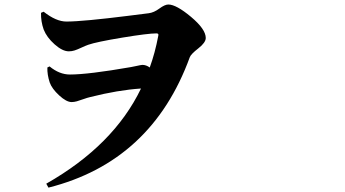

<svg xmlns="http://www.w3.org/2000/svg" viewBox="-20 -773 1540 857"><path d="M163.1 -715.8 174.8 -720.7Q230.5 -676.8 276.4 -676.8Q313.5 -676.8 385.3 -683.6Q457 -690.4 549.8 -702.1Q642.6 -713.9 643.6 -713.9Q667 -716.8 691.4 -734.9Q715.8 -752.9 731.4 -752.9Q766.6 -752.9 832.5 -697.8Q898.4 -642.6 898.4 -603.5Q898.4 -583 865.2 -557.1Q832 -531.2 827.1 -517.6Q657.2 -51.8 196.3 64.5L186.5 46.9Q487.3 -124 609.4 -377.9Q506.8 -371.1 382.8 -339.8Q370.1 -336.9 352.5 -330.6Q335 -324.2 322.8 -320.8Q310.5 -317.4 299.8 -317.4Q276.4 -317.4 244.1 -347.2Q211.9 -377 202.1 -404.3Q190.4 -439.5 191.4 -471.7L201.2 -476.6Q245.1 -440.4 292 -440.4Q374 -440.4 564.5 -473.6Q574.2 -475.6 586.4 -478Q598.6 -480.5 605 -481.9Q611.3 -483.4 615.2 -483.4Q632.8 -483.4 648.4 -471.7Q671.9 -536.1 686.5 -613.3Q689.5 -624 678.7 -624Q640.6 -624 525.4 -605Q410.2 -585.9 374 -573.2Q360.4 -568.4 342.8 -560.1Q325.2 -551.8 313 -547.9Q300.8 -543.9 287.1 -543.9Q258.8 -543.9 223.6 -575.2Q188.5 -606.4 174.8 -641.6Q162.1 -677.7 163.1 -715.8Z"/></svg>

Font: Bpmf Zihi Serif Heavy
Style: Heavy
Weight: 900
Foundry: But Ko
Version: Version 1.320